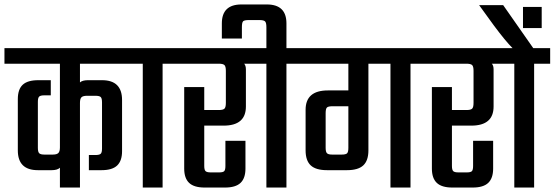

<svg xmlns="http://www.w3.org/2000/svg" viewBox="-40 -842 2490 862"><path d="M568 -556H319V-472Q330 -482 355 -482H418Q508 -482 508 -393V-163Q508 -120 486 -99Q464 -78 416 -78H359V-146H388Q406 -146 412 -151.5Q418 -157 418 -175V-382Q418 -401 412 -406.5Q406 -412 388 -412H351Q333 -412 326 -405.5Q319 -399 319 -380V0H229V-89Q218 -78 192 -78H130Q40 -78 40 -167V-397Q40 -441 62 -461.5Q84 -482 132 -482H188V-414H159Q142 -414 136 -408.5Q130 -403 130 -385V-178Q130 -160 136 -154Q142 -148 159 -148H197Q215 -148 222 -155Q229 -162 229 -180V-556H-20V-626H568Z M762 -626V-556H690V0H601V-556H529V-626Z M1124 -626V-556H1056Q1064 -548 1064 -530V-364Q1064 -278 964 -278H877V-97Q877 -79 883 -73.5Q889 -68 906 -68H944Q961 -68 966.5 -73.5Q972 -79 972 -97V-210H1062V-85Q1062 -42 1040 -21Q1018 0 970 0H879Q831 0 809 -21Q787 -42 787 -85V-451H877V-348H942Q961 -348 967.5 -354Q974 -360 974 -380V-524Q974 -544 967.5 -550Q961 -556 942 -556H723V-626Z M1318 -626V-556H1246V0H1156V-556H1084V-626H1156V-720Q1156 -740 1150 -746Q1144 -752 1124 -752H1078Q1057 -752 1051.5 -746.5Q1046 -741 1046 -720V-669H956V-737Q956 -822 1044 -822H1158Q1246 -822 1246 -737V-626Z M1875 -626V-556H1803V0H1713V-556H1614V-167Q1614 -121 1591 -99.5Q1568 -78 1518 -78H1428Q1378 -78 1355 -99.5Q1332 -121 1332 -167V-349Q1332 -436 1432 -436H1524V-556H1278V-626ZM1451 -148H1494Q1512 -148 1518 -153.5Q1524 -159 1524 -178V-365H1453Q1434 -365 1428 -359.5Q1422 -354 1422 -334V-178Q1422 -160 1428 -154Q1434 -148 1451 -148Z M2236 -626V-556H2168Q2176 -548 2176 -530V-364Q2176 -278 2076 -278H1989V-97Q1989 -79 1995 -73.5Q2001 -68 2018 -68H2056Q2073 -68 2078.5 -73.5Q2084 -79 2084 -97V-210H2174V-85Q2174 -42 2152 -21Q2130 0 2082 0H1991Q1943 0 1921 -21Q1899 -42 1899 -85V-451H1989V-348H2054Q2073 -348 2079.5 -354Q2086 -360 2086 -380V-524Q2086 -544 2079.5 -550Q2073 -556 2054 -556H1835V-626Z M2430 -626V-556H2358V0H2269V-556H2197V-626H2261Q2229 -658 2177 -728L2111 -819H2219L2354 -626ZM2392 -811V-716H2308V-811Z"/></svg>

Font: Teko Regular
Style: Regular
Weight: 400
Designer: Manushi Parikh, Jonny Pinhorn
Foundry: Indian Type Foundry
Version: Version 1.105;PS 1.0;hotconv 1.0.78;makeotf.lib2.5.61930; tt